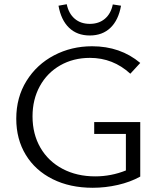

<svg xmlns="http://www.w3.org/2000/svg" viewBox="-20 -883 761 909"><path d="M257 -856 296 -863Q305 -819 333.5 -794.5Q362 -770 405 -770Q448 -770 476.5 -794Q505 -818 514 -862L553 -856Q541 -788 503 -751.5Q465 -715 405 -715Q345 -715 307 -751.5Q269 -788 257 -856ZM426 -305H644V-47Q597 -21 538 -7.5Q479 6 419 6Q311 6 229 -35Q147 -76 102 -150Q57 -224 57 -321Q57 -422 105.5 -500Q154 -578 236 -621Q318 -664 416 -664Q550 -664 644 -585L597 -534Q515 -609 406 -609Q327 -609 265 -573.5Q203 -538 168.5 -475Q134 -412 134 -332Q134 -248 171.5 -183.5Q209 -119 276.5 -83.5Q344 -48 431 -48Q506 -48 576 -76V-249H426Z"/></svg>

Font: Ysabeau SC
Style: Regular
Weight: 400
Designer: Christian Thalmann (Catharsis Fonts)
Version: Version 0.003